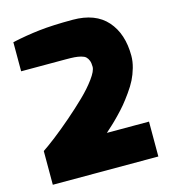

<svg xmlns="http://www.w3.org/2000/svg" viewBox="-110 -833 830 924"><g transform="rotate(-15 305.0 -371.0)"><path d="M564.9 0H39.1V-168Q65.4 -185.5 104.7 -215.8Q144 -246.1 190.9 -286.6Q237.8 -327.1 277.6 -365.7Q317.4 -404.3 344.2 -441.2Q371.1 -478 371.1 -499Q371.1 -517.6 366.5 -529.8Q361.8 -542 354 -549.3Q346.2 -556.6 330.8 -560.5Q315.4 -564.5 298.8 -565.7Q282.2 -566.9 254.9 -566.9H33.2V-711.9Q103 -727.1 169.9 -734.6Q236.8 -742.2 336.9 -742.2Q449.7 -742.2 507.3 -677Q564.9 -611.8 564.9 -502Q564.9 -473.6 556.2 -442.9Q547.4 -412.1 534.7 -386.7Q522 -361.3 501.2 -332.3Q480.5 -303.2 464.1 -283.4Q447.8 -263.7 423.6 -238.8Q399.4 -213.9 386.7 -202.6L355 -173.8H564.9Z"/></g></svg>

Font: Squarion Black
Style: Regular
Weight: 900
Designer: Natanael Gama
Version: Version 1.00;September 12, 2019;FontCreator 11.5.0.2425 64-b